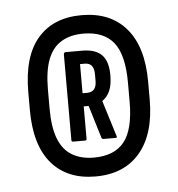

<svg xmlns="http://www.w3.org/2000/svg" viewBox="-38 -734 431 466"><g transform="rotate(-5 177.5 -501.5)"><path d="M177 -305Q108 -305 70 -349.5Q32 -394 32 -480V-523Q32 -610 70 -654Q108 -698 177 -698Q247 -698 285.5 -653Q324 -608 324 -523V-480Q324 -396 285.5 -350.5Q247 -305 177 -305ZM177 -351Q227 -351 251 -381Q275 -411 275 -479V-525Q275 -593 251 -623Q227 -653 177 -653Q146 -653 124 -640Q102 -627 91 -599Q80 -571 80 -525V-479Q80 -433 91 -405Q102 -377 124 -364Q146 -351 177 -351ZM130 -394Q126 -394 126 -398V-606Q126 -612 131 -612H171Q203 -612 218.5 -596.5Q234 -581 234 -547Q234 -523 227.5 -508.5Q221 -494 209 -486L236 -399Q238 -394 234 -394H204Q200 -394 199 -398L175 -477H163V-398Q163 -394 159 -394ZM163 -509H174Q197 -509 197 -536V-552Q197 -566 191.5 -573Q186 -580 174 -580H163Z"/></g></svg>

Font: Sofia Sans Extra Condensed SemiBold
Style: Regular
Weight: 600
Designer: Botio Nikoltchev, Ani Petrova
Foundry: lettersoup
Version: Version 4.101